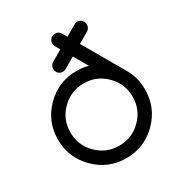

<svg xmlns="http://www.w3.org/2000/svg" viewBox="-181 -912 986 1044"><g transform="rotate(-30 312.5 -390.5)"><path d="M295.9 -692.4 279.3 -720.7Q273.4 -731.4 273.4 -742.2Q273.4 -757.8 285.2 -769.5Q296.9 -781.2 312.5 -781.2Q335 -781.2 345.7 -763.2L363.8 -732.4L430.2 -771Q444.3 -779.3 460 -775.4Q475.6 -771.5 483.4 -757.3Q491.2 -743.2 487.3 -727.5Q483.4 -711.9 469.7 -703.6L402.8 -664.6L553.2 -404.8Q585.9 -345.7 585.9 -273.4Q585.9 -160.2 505.9 -80.1Q425.8 0 312.5 0Q199.2 0 119.1 -80.1Q39.1 -160.2 39.1 -273.4Q39.1 -386.7 119.1 -466.8Q199.2 -546.9 312.5 -546.9Q351.1 -546.9 385.7 -537.6L335 -625L267.1 -585.4Q252.9 -577.1 237.3 -581.1Q221.7 -585 213.9 -599.1Q206.1 -613.3 210 -628.9Q213.9 -644.5 227.5 -652.8ZM450.7 -411.6Q393.6 -468.8 312.5 -468.8Q231.4 -468.8 174.3 -411.6Q117.2 -354.5 117.2 -273.4Q117.2 -192.4 174.3 -135.3Q231.4 -78.1 312.5 -78.1Q393.6 -78.1 450.7 -135.3Q507.8 -192.4 507.8 -273.4Q507.8 -354.5 450.7 -411.6Z"/></g></svg>

Font: Comfortaa
Style: Regular
Weight: 400
Designer: Johan Aakerlund
Foundry: Johan Aakerlund
Version: Version 2.001; ttfautohint (v1.4.1)